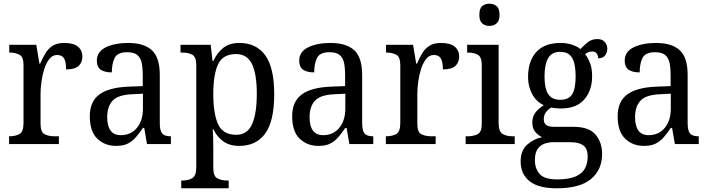

<svg xmlns="http://www.w3.org/2000/svg" viewBox="-20 -778 3833 1037"><path d="M29 0V-42H32Q63 -42 85 -54Q107 -66 107 -114V-426Q107 -471 85 -482.5Q63 -494 33 -494H30V-536H176L193 -434H197Q210 -464 225 -489.5Q240 -515 264 -530.5Q288 -546 327 -546Q377 -546 401 -526Q425 -506 425 -472Q425 -441 404.5 -422Q384 -403 337 -403Q337 -444 326 -462.5Q315 -481 288 -481Q264 -481 247 -460Q230 -439 219.5 -406.5Q209 -374 204 -337.5Q199 -301 199 -270V-109Q199 -64 221 -53Q243 -42 273 -42H298V0Z M607 10Q546 10 505.5 -29Q465 -68 465 -150Q465 -230 517 -268Q569 -306 675 -310L751 -313V-373Q751 -410 745.5 -437.5Q740 -465 722 -480.5Q704 -496 667 -496Q615 -496 599.5 -465.5Q584 -435 584 -387Q544 -387 523.5 -402Q503 -417 503 -450Q503 -499 551.5 -522.5Q600 -546 672 -546Q757 -546 800 -507Q843 -468 843 -373V-114Q843 -72 856 -57Q869 -42 900 -42H903V0H774L759 -87H752Q733 -59 714 -37Q695 -15 670.5 -2.5Q646 10 607 10ZM632 -48Q687 -48 719.5 -87.5Q752 -127 752 -191V-272L694 -269Q618 -266 588.5 -234.5Q559 -203 559 -145Q559 -98 577 -73Q595 -48 632 -48Z M959 239V197H966Q996 197 1018 184.5Q1040 172 1040 125V-426Q1040 -471 1018.5 -482.5Q997 -494 967 -494H955V-536H1118L1128 -448H1132Q1152 -492 1185.5 -519Q1219 -546 1273 -546Q1364 -546 1412.5 -479.5Q1461 -413 1461 -269Q1461 -124 1412.5 -57Q1364 10 1272 10Q1220 10 1186 -14.5Q1152 -39 1133 -79H1129Q1131 -53 1131.5 -21.5Q1132 10 1132 34V130Q1132 174 1154.5 185.5Q1177 197 1207 197H1215V239ZM1256 -50Q1316 -50 1341.5 -107.5Q1367 -165 1367 -271Q1367 -378 1341 -432Q1315 -486 1255 -486Q1184 -486 1158 -431Q1132 -376 1132 -270Q1132 -164 1158 -107Q1184 -50 1256 -50Z M1700 10Q1639 10 1598.5 -29Q1558 -68 1558 -150Q1558 -230 1610 -268Q1662 -306 1768 -310L1844 -313V-373Q1844 -410 1838.5 -437.5Q1833 -465 1815 -480.5Q1797 -496 1760 -496Q1708 -496 1692.5 -465.5Q1677 -435 1677 -387Q1637 -387 1616.5 -402Q1596 -417 1596 -450Q1596 -499 1644.5 -522.5Q1693 -546 1765 -546Q1850 -546 1893 -507Q1936 -468 1936 -373V-114Q1936 -72 1949 -57Q1962 -42 1993 -42H1996V0H1867L1852 -87H1845Q1826 -59 1807 -37Q1788 -15 1763.5 -2.5Q1739 10 1700 10ZM1725 -48Q1780 -48 1812.5 -87.5Q1845 -127 1845 -191V-272L1787 -269Q1711 -266 1681.5 -234.5Q1652 -203 1652 -145Q1652 -98 1670 -73Q1688 -48 1725 -48Z M2064 0V-42H2067Q2098 -42 2120 -54Q2142 -66 2142 -114V-426Q2142 -471 2120 -482.5Q2098 -494 2068 -494H2065V-536H2211L2228 -434H2232Q2245 -464 2260 -489.5Q2275 -515 2299 -530.5Q2323 -546 2362 -546Q2412 -546 2436 -526Q2460 -506 2460 -472Q2460 -441 2439.5 -422Q2419 -403 2372 -403Q2372 -444 2361 -462.5Q2350 -481 2323 -481Q2299 -481 2282 -460Q2265 -439 2254.5 -406.5Q2244 -374 2239 -337.5Q2234 -301 2234 -270V-109Q2234 -64 2256 -53Q2278 -42 2308 -42H2333V0Z M2623 -638Q2600 -638 2584.5 -651.5Q2569 -665 2569 -698Q2569 -732 2584.5 -745Q2600 -758 2623 -758Q2646 -758 2662 -745Q2678 -732 2678 -698Q2678 -665 2662 -651.5Q2646 -638 2623 -638ZM2495 0V-42H2507Q2538 -42 2560 -53.5Q2582 -65 2582 -109V-426Q2582 -470 2561 -482Q2540 -494 2509 -494H2503V-536H2673V-114Q2673 -67 2694.5 -54.5Q2716 -42 2748 -42H2760V0Z M2986 239Q2888 239 2840 200.5Q2792 162 2792 94Q2792 35 2827 3.5Q2862 -28 2908 -37Q2888 -46 2871.5 -65Q2855 -84 2855 -117Q2855 -147 2871 -169Q2887 -191 2917 -210Q2877 -228 2854.5 -269.5Q2832 -311 2832 -361Q2832 -447 2876 -496.5Q2920 -546 3009 -546Q3042 -546 3071 -536Q3100 -526 3115 -513Q3128 -527 3151 -547Q3174 -567 3206 -567Q3233 -567 3246.5 -551.5Q3260 -536 3260 -515Q3260 -494 3248 -478.5Q3236 -463 3211 -463Q3211 -476 3203.5 -488Q3196 -500 3179 -500Q3167 -500 3158 -496Q3149 -492 3140 -486Q3156 -465 3167 -437Q3178 -409 3178 -365Q3178 -290 3136 -241Q3094 -192 3009 -192Q2997 -192 2982 -193.5Q2967 -195 2957 -197Q2941 -188 2929 -172.5Q2917 -157 2917 -134Q2917 -114 2929.5 -103.5Q2942 -93 2976 -93H3078Q3161 -93 3196.5 -51Q3232 -9 3232 53Q3232 139 3172 189Q3112 239 2986 239ZM3006 -239Q3052 -239 3070.5 -269Q3089 -299 3089 -365Q3089 -433 3070 -465.5Q3051 -498 3005 -498Q2961 -498 2941 -464.5Q2921 -431 2921 -364Q2921 -300 2941 -269.5Q2961 -239 3006 -239ZM2988 191Q3053 191 3089 175Q3125 159 3139.5 131.5Q3154 104 3154 69Q3154 24 3130 7Q3106 -10 3061 -10H2969Q2944 -10 2921 -2Q2898 6 2883.5 27Q2869 48 2869 87Q2869 132 2894.5 161.5Q2920 191 2988 191Z M3458 10Q3397 10 3356.5 -29Q3316 -68 3316 -150Q3316 -230 3368 -268Q3420 -306 3526 -310L3602 -313V-373Q3602 -410 3596.5 -437.5Q3591 -465 3573 -480.5Q3555 -496 3518 -496Q3466 -496 3450.5 -465.5Q3435 -435 3435 -387Q3395 -387 3374.5 -402Q3354 -417 3354 -450Q3354 -499 3402.5 -522.5Q3451 -546 3523 -546Q3608 -546 3651 -507Q3694 -468 3694 -373V-114Q3694 -72 3707 -57Q3720 -42 3751 -42H3754V0H3625L3610 -87H3603Q3584 -59 3565 -37Q3546 -15 3521.5 -2.5Q3497 10 3458 10ZM3483 -48Q3538 -48 3570.5 -87.5Q3603 -127 3603 -191V-272L3545 -269Q3469 -266 3439.5 -234.5Q3410 -203 3410 -145Q3410 -98 3428 -73Q3446 -48 3483 -48Z"/></svg>

Font: Noto Serif Lao SemCond
Style: Regular
Weight: 400
Width: 4
Designer: Monotype Design Team
Foundry: Monotype Imaging Inc.
Version: Version 2.004; ttfautohint (v1.8.4.7-5d5b)